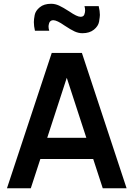

<svg xmlns="http://www.w3.org/2000/svg" viewBox="-20 -1002 710 1022"><path d="M418.9 -825.2Q397.9 -825.2 377.4 -834.5Q356.9 -843.8 323.2 -866.2Q283.2 -894.5 263.2 -894.5Q254.9 -894.5 249.3 -890.1Q243.7 -885.7 241.7 -879.2Q239.7 -872.6 239 -868.4Q238.3 -864.3 238.3 -860.8Q238.3 -850.1 242.2 -838.4H166Q160.2 -863.3 160.2 -884.3Q160.2 -898.4 164.6 -921.9Q168.9 -944.8 191.9 -963.4Q213.9 -981.9 252.4 -981.9Q273.4 -981.9 294.2 -972.4Q314.9 -962.9 349.1 -940.9Q390.1 -912.6 408.7 -912.6Q424.3 -912.6 428.7 -924.3Q433.1 -936 433.1 -945.8Q433.1 -957.5 429.7 -969.2H505.4Q511.7 -942.4 511.7 -922.4Q511.7 -913.6 507.3 -886.2Q502.9 -862.8 480 -844.2Q456.5 -825.2 418.9 -825.2ZM416 -720.2 653.8 0H526.9L476.1 -155.8H194.8L144 0H17.1L255.4 -720.2ZM231.4 -268.6H439.5L335.4 -587.9Z"/></svg>

Font: Vela Sans Bd
Style: Bold
Weight: 700
Designer: Principal design: Mikhail Sharanda - project Manrope.
Design modification: Ravid Balaliev
Foundry: Mikhail Sharanda
Version: Version 1.001